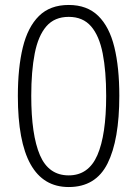

<svg xmlns="http://www.w3.org/2000/svg" viewBox="-20 -745 554 774"><path d="M461 -359Q461 -181 413.5 -86Q366 9 257 9Q52 9 52 -358Q52 -472 72 -554Q92 -636 137 -680.5Q182 -725 257 -725Q331 -725 376 -681Q421 -637 441 -555Q461 -473 461 -359ZM106 -359Q106 -201 141 -119.5Q176 -38 257 -38Q337 -38 372.5 -119.5Q408 -201 408 -359Q408 -458 394 -529.5Q380 -601 347 -639Q314 -677 257 -677Q200 -677 167 -639Q134 -601 120 -529.5Q106 -458 106 -359Z"/></svg>

Font: Noto Sans Sinhala SemiCondensed Light
Style: Regular
Weight: 300
Width: 4
Designer: Jelle Bosma - Monotype Design Team
Foundry: Monotype Imaging Inc.
Version: Version 2.006; ttfautohint (v1.8.4.7-5d5b)